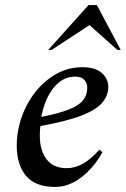

<svg xmlns="http://www.w3.org/2000/svg" viewBox="-20 -727 496 757"><path d="M197 10Q119 10 82.5 -34Q46 -78 46 -152Q46 -210 65.5 -265.5Q85 -321 120.5 -365.5Q156 -410 203 -436Q250 -462 305 -462Q356 -462 381.5 -439Q407 -416 407 -384Q407 -351 384 -323Q361 -295 302.5 -272Q244 -249 139 -230Q137 -211 137 -192Q137 -134 163.5 -99Q190 -64 243 -64Q275 -64 306 -81Q337 -98 371 -136H373L384 -127Q351 -67 301.5 -28.5Q252 10 197 10ZM276 -425Q227 -425 191.5 -381Q156 -337 143 -266Q213 -280 252 -295.5Q291 -311 307.5 -331.5Q324 -352 324 -381Q324 -400 312 -412.5Q300 -425 276 -425ZM170 -530 329 -707H362L456 -530H443L333 -628L183 -530Z"/></svg>

Font: Spectral Medium
Style: Italic
Weight: 500
Italic angle: -10°
Designer: Jean-Baptiste Levee
Foundry: Production Type
Version: Version 2.001